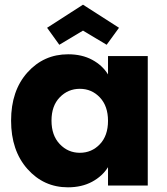

<svg xmlns="http://www.w3.org/2000/svg" viewBox="-20 -800 719 828"><path d="M273.9 -565.9Q333.5 -565.9 377.7 -542Q421.9 -518.1 445.8 -479V-558.1H617.2V0H445.8V-79.1Q421.4 -40 377 -16.1Q332.5 7.8 272.9 7.8Q168.5 7.8 98.1 -71.5Q27.8 -150.9 27.8 -279.8Q27.8 -408.7 98.1 -487.3Q168.5 -565.9 273.9 -565.9ZM324.2 -417Q273.4 -417 237.8 -380.4Q202.1 -343.8 202.1 -279.8Q202.1 -215.8 237.8 -178.5Q273.4 -141.1 324.2 -141.1Q375.5 -141.1 410.6 -178Q445.8 -214.8 445.8 -278.8Q445.8 -342.8 410.6 -379.9Q375.5 -417 324.2 -417ZM337.9 -779.8 493.2 -680.2 439.9 -606.9 337.9 -668 235.8 -606.9 183.1 -680.2Z"/></svg>

Font: SVN-Poppins
Style: Bold
Weight: 700
Designer: Ninad Kale (Devanagari), Jonny Pinhorn (Latin)
Foundry: Indian Type Foundry
Version: Version 3.200;PS 1.000;hotconv 16.6.54;makeotf.lib2.5.65590